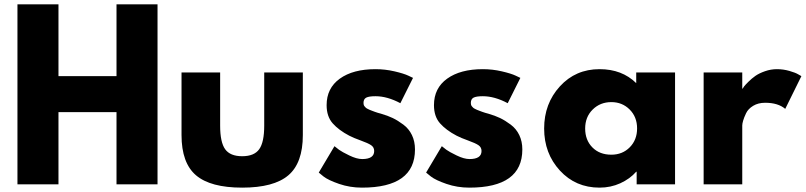

<svg xmlns="http://www.w3.org/2000/svg" viewBox="-20 -845 3693 880"><path d="M248 -331V0H60V-825H248V-496H514V-825H702V0H514V-331Z M989 -513V-269Q989 -193 1012 -161Q1035 -129 1090 -129Q1145 -129 1168 -161Q1191 -193 1191 -269V-513H1368V-226Q1368 -98 1301.5 -41.5Q1235 15 1090 15Q945 15 878.5 -41.5Q812 -98 812 -226V-513Z M1701 -528Q1745 -528 1788 -518Q1831 -508 1852 -498L1873 -488L1815 -372Q1755 -404 1701 -404Q1671 -404 1658.5 -397.5Q1646 -391 1646 -373Q1646 -369 1647 -365Q1648 -361 1651 -357.5Q1654 -354 1656.5 -351.5Q1659 -349 1665 -346Q1671 -343 1674.5 -341.5Q1678 -340 1686 -337Q1694 -334 1698 -332.5Q1702 -331 1711.5 -328Q1721 -325 1726 -324Q1757 -315 1780 -304Q1803 -293 1828.5 -274Q1854 -255 1868 -226Q1882 -197 1882 -160Q1882 15 1639 15Q1584 15 1534.5 -2Q1485 -19 1463 -36L1441 -54L1513 -175Q1521 -168 1534 -158.5Q1547 -149 1581 -132.5Q1615 -116 1640 -116Q1695 -116 1695 -153Q1695 -170 1681 -179.5Q1667 -189 1633.5 -201Q1600 -213 1581 -223Q1533 -248 1505 -279.5Q1477 -311 1477 -363Q1477 -441 1537.5 -484.5Q1598 -528 1701 -528Z M2193 -528Q2237 -528 2280 -518Q2323 -508 2344 -498L2365 -488L2307 -372Q2247 -404 2193 -404Q2163 -404 2150.5 -397.5Q2138 -391 2138 -373Q2138 -369 2139 -365Q2140 -361 2143 -357.5Q2146 -354 2148.5 -351.5Q2151 -349 2157 -346Q2163 -343 2166.5 -341.5Q2170 -340 2178 -337Q2186 -334 2190 -332.5Q2194 -331 2203.5 -328Q2213 -325 2218 -324Q2249 -315 2272 -304Q2295 -293 2320.5 -274Q2346 -255 2360 -226Q2374 -197 2374 -160Q2374 15 2131 15Q2076 15 2026.5 -2Q1977 -19 1955 -36L1933 -54L2005 -175Q2013 -168 2026 -158.5Q2039 -149 2073 -132.5Q2107 -116 2132 -116Q2187 -116 2187 -153Q2187 -170 2173 -179.5Q2159 -189 2125.5 -201Q2092 -213 2073 -223Q2025 -248 1997 -279.5Q1969 -311 1969 -363Q1969 -441 2029.5 -484.5Q2090 -528 2193 -528Z M2728 -528Q2831 -528 2896 -464V-513H3074V0H2898V-58H2896Q2867 -25 2823 -5Q2779 15 2728 15Q2618 15 2546 -63.5Q2474 -142 2474 -256Q2474 -370 2546 -449Q2618 -528 2728 -528ZM2662 -256Q2662 -203 2695 -169.5Q2728 -136 2782 -136Q2833 -136 2866.5 -170Q2900 -204 2900 -256.5Q2900 -309 2866 -343Q2832 -377 2782 -377Q2731 -377 2696.5 -343Q2662 -309 2662 -256Z M3205 0V-513H3382V-439H3384Q3386 -443 3390.5 -449Q3395 -455 3410 -470Q3425 -485 3442 -497Q3459 -509 3486 -518.5Q3513 -528 3541 -528Q3570 -528 3598 -520Q3626 -512 3639 -504L3653 -496L3579 -346Q3546 -374 3487 -374Q3455 -374 3432 -360Q3409 -346 3399.5 -326Q3390 -306 3386 -292Q3382 -278 3382 -270V0Z"/></svg>

Font: Hussar
Style: BoldWeb
Weight: 700
Foundry: Cannot Into Space Fonts
Version: Version 2.00